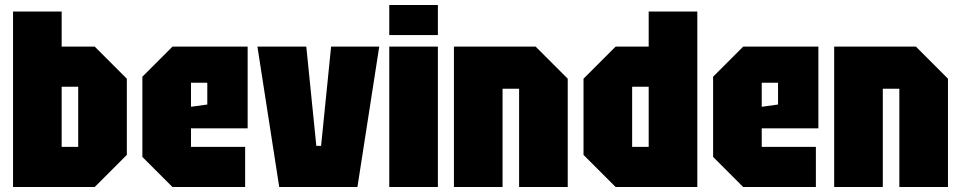

<svg xmlns="http://www.w3.org/2000/svg" viewBox="-20 -746 3834 766"><path d="M32 0V-700H226V-560H358L486 -432V-128L358 0ZM226 -160H292V-400H226Z M548 -120V-440L668 -560H968V-234H742V-160H958V0H668ZM742 -320 807 -329V-416H742Z M1094 0 1007 -560H1202L1242 -164H1261L1301 -560H1493L1406 0Z M1533 0V-560H1727V0ZM1533 -606V-726H1727V-606Z M1791 0V-560H2117L2245 -432V0H2051V-392H1985V0Z M2762 -700V0H2436L2308 -128V-432L2436 -560H2568V-700ZM2502 -160H2568V-400H2502Z M2825 -120V-440L2945 -560H3245V-234H3019V-160H3235V0H2945ZM3019 -320 3084 -329V-416H3019Z M3308 0V-560H3634L3762 -432V0H3568V-392H3502V0Z"/></svg>

Font: Tektur Condensed ExtraBold
Style: Regular
Weight: 800
Width: 3
Designer: Adam Jagosz
Foundry: Adam Jagosz
Version: Version 1.005;gftools[0.9.30]